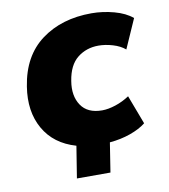

<svg xmlns="http://www.w3.org/2000/svg" viewBox="-75 -583 683 778"><g transform="rotate(-10 266.0 -194.5)"><path d="M179 130 200 -1Q110 -27 69 -99.5Q28 -172 44 -272Q63 -395 146.5 -457Q230 -519 353 -519Q399 -519 445.5 -506.5Q492 -494 520 -470L467 -350Q447 -367 416.5 -376Q386 -385 358 -385Q308 -385 271.5 -356Q235 -327 225 -263Q215 -203 241.5 -163.5Q268 -124 328 -124Q353 -124 383.5 -134Q414 -144 441 -162L486 -43Q461 -23 421.5 -9Q382 5 336 9L317 130Z"/></g></svg>

Font: Mulish Black
Style: Italic
Weight: 900
Italic angle: -9°
Designer: Vernon Adams
Foundry: Vernon Adams
Version: Version 3.603; ttfautohint (v1.8.3)